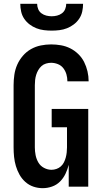

<svg xmlns="http://www.w3.org/2000/svg" viewBox="-20 -975 540 1003"><path d="M203 8Q178 8 154.5 0Q131 -8 112.5 -24.5Q94 -41 82 -62.5Q70 -84 63 -107.5Q56 -131 53.5 -155.5Q51 -180 51 -205V-530Q51 -557 55 -584.5Q59 -612 70 -637Q81 -662 99.5 -683.5Q118 -705 142 -718.5Q166 -732 193 -737.5Q220 -743 247 -743Q273 -743 298.5 -738.5Q324 -734 347 -722.5Q370 -711 389 -692.5Q408 -674 419.5 -651Q431 -628 437 -602.5Q443 -577 443 -551V-550H332V-551Q332 -569 327 -586.5Q322 -604 311 -618.5Q300 -633 282.5 -640Q265 -647 247 -647Q234 -647 220.5 -643Q207 -639 197 -630Q187 -621 180 -609Q173 -597 169 -584Q165 -571 163.5 -557.5Q162 -544 162 -530V-205Q162 -185 166 -164.5Q170 -144 180.5 -126Q191 -108 210 -98Q229 -88 249 -88Q262 -88 275 -92.5Q288 -97 298 -106Q308 -115 314 -127Q320 -139 323.5 -152Q327 -165 328.5 -178.5Q330 -192 330 -205V-310H250V-406H441V0H339V-114Q333 -90 322 -67Q311 -44 293.5 -26.5Q276 -9 252 -0.5Q228 8 203 8ZM250 -815Q230 -815 209.5 -817.5Q189 -820 170 -827.5Q151 -835 134.5 -847.5Q118 -860 106.5 -877Q95 -894 90.5 -914.5Q86 -935 86 -955H174Q174 -941 179.5 -927.5Q185 -914 196.5 -905.5Q208 -897 222 -893.5Q236 -890 250 -890Q264 -890 278 -893.5Q292 -897 303.5 -905.5Q315 -914 320.5 -927.5Q326 -941 326 -955H414Q414 -935 409.5 -914.5Q405 -894 393.5 -877Q382 -860 365.5 -847.5Q349 -835 330 -827.5Q311 -820 290.5 -817.5Q270 -815 250 -815Z"/></svg>

Font: Iosevka Curly
Style: Bold
Weight: 700
Monospace: yes
Designer: Belleve Invis
Foundry: Belleve Invis
Version: Version 22.1.2; ttfautohint (v1.8.4)